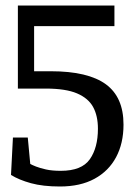

<svg xmlns="http://www.w3.org/2000/svg" viewBox="-20 -668 481 698"><path d="M198 10Q136 10 92.5 -2Q49 -14 20 -32L27 -168H81L90 -72Q97 -68 111 -62.5Q125 -57 147 -52Q169 -47 201 -47Q277 -47 306.5 -89Q336 -131 336 -200Q336 -247 318.5 -279Q301 -311 260 -328.5Q219 -346 146 -346H45V-648H396V-573H104V-409H164Q233 -409 283 -397Q333 -385 365 -361.5Q397 -338 413 -301.5Q429 -265 429 -215Q429 -147 402 -96.5Q375 -46 323.5 -18Q272 10 198 10Z"/></svg>

Font: Faustina
Style: Regular
Weight: 400
Designer: Alfonso Garcia
Foundry: http://www.omnibus-type.com
Version: Version 1.200